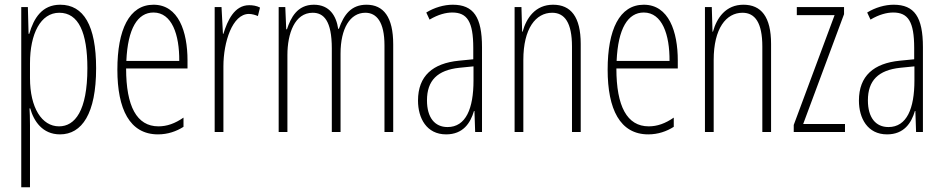

<svg xmlns="http://www.w3.org/2000/svg" viewBox="-20 -559 3996 813"><path d="M235 -539C158 -539 123 -482 104 -416H101L98 -529H70V234H107V-29C107 -59 106 -85 105 -100H108C123 -46 160 10 234 10C327 10 387 -78 387 -270C387 -451 334 -539 235 -539ZM231 -505C313 -505 350 -421 350 -270C350 -89 297 -24 230 -24C157 -24 107 -103 107 -228V-291C107 -416 152 -505 231 -505Z M630 -539C527 -539 477 -433 477 -264C477 -97 529 10 649 10C691 10 727 -3 757 -22V-61C721 -36 687 -24 651 -24C559 -24 514 -109 514 -269H774V-303C774 -425 736 -539 630 -539ZM630 -506C708 -506 740 -412 739 -301H515C521 -439 563 -506 630 -506Z M1035 -537C972 -537 943 -471 926 -416H924L918 -529H889V0H926V-278C926 -381 964 -500 1034 -500C1048 -500 1063 -495 1072 -491L1081 -527C1066 -535 1049 -537 1035 -537Z M1532 -539C1467 -539 1436 -497 1415 -437H1412C1404 -491 1376 -539 1309 -539C1238 -539 1211 -483 1195 -435H1192L1188 -529H1160V0H1197V-326C1197 -417 1228 -505 1304 -505C1351 -505 1385 -471 1385 -354V0H1422V-332C1422 -438 1462 -505 1527 -505C1574 -505 1608 -467 1608 -367V0H1645V-371C1645 -487 1604 -539 1532 -539Z M1897 -539C1860 -539 1819 -527 1785 -506L1799 -476C1836 -498 1869 -506 1895 -506C1958 -506 1984 -468 1984 -356V-308L1923 -302C1813 -291 1750 -238 1750 -133C1750 -59 1786 10 1869 10C1941 10 1972 -38 1987 -89H1989L1992 0H2021V-359C2021 -487 1985 -539 1897 -539ZM1925 -272 1985 -278V-218C1985 -100 1953 -21 1875 -21C1821 -21 1788 -61 1788 -134C1788 -218 1832 -262 1925 -272Z M2322 -539C2247 -539 2209 -483 2193 -425H2191L2188 -529H2159V0H2196V-305C2196 -439 2249 -505 2318 -505C2371 -505 2402 -463 2402 -362V0H2439V-373C2439 -488 2397 -539 2322 -539Z M2706 -539C2603 -539 2553 -433 2553 -264C2553 -97 2605 10 2725 10C2767 10 2803 -3 2833 -22V-61C2797 -36 2763 -24 2727 -24C2635 -24 2590 -109 2590 -269H2850V-303C2850 -425 2812 -539 2706 -539ZM2706 -506C2784 -506 2816 -412 2815 -301H2591C2597 -439 2639 -506 2706 -506Z M3128 -539C3053 -539 3015 -483 2999 -425H2997L2994 -529H2965V0H3002V-305C3002 -439 3055 -505 3124 -505C3177 -505 3208 -463 3208 -362V0H3245V-373C3245 -488 3203 -539 3128 -539Z M3558 0V-34H3381L3554 -499V-529H3354V-495H3514L3341 -30V0Z M3764 -539C3727 -539 3686 -527 3652 -506L3666 -476C3703 -498 3736 -506 3762 -506C3825 -506 3851 -468 3851 -356V-308L3790 -302C3680 -291 3617 -238 3617 -133C3617 -59 3653 10 3736 10C3808 10 3839 -38 3854 -89H3856L3859 0H3888V-359C3888 -487 3852 -539 3764 -539ZM3792 -272 3852 -278V-218C3852 -100 3820 -21 3742 -21C3688 -21 3655 -61 3655 -134C3655 -218 3699 -262 3792 -272Z"/></svg>

Font: Noto Sans Thai ExtCond ExtLt
Style: Regular
Weight: 200
Width: 2
Designer: Monotype Design Team
Foundry: Monotype Imaging Inc.
Version: Version 2.002